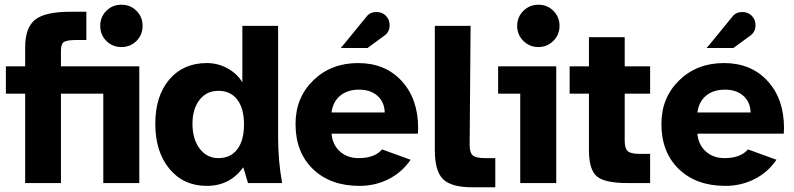

<svg xmlns="http://www.w3.org/2000/svg" viewBox="-20 -778 3373 816"><path d="M305 -608Q264 -608 251.5 -599.5Q239 -591 239 -563V-496H572V0H419V-380H239V0H87V-380H5V-496H87V-577Q87 -661 129.5 -694.5Q172 -728 278 -728H347V-608ZM560 -732Q586 -706 586 -668Q586 -630 560 -604Q534 -578 496 -578Q458 -578 432 -604Q406 -630 406 -668Q406 -706 432 -732Q458 -758 496 -758Q534 -758 560 -732Z M798 -252Q798 -187 828.5 -146.5Q859 -106 908 -106Q960 -106 988.5 -143.5Q1017 -181 1017 -249Q1017 -317 988.5 -354.5Q960 -392 908 -392Q858 -392 828 -353.5Q798 -315 798 -252ZM1014 -67Q957 12 859 12Q760 12 700 -60.5Q640 -133 640 -252Q640 -370 699.5 -440Q759 -510 859 -510Q906 -510 947 -487.5Q988 -465 1010 -428V-668H1162V-194Q1162 -94 1179 0H1034Z M1580 -727Q1604 -727 1620 -711Q1636 -695 1636 -671Q1636 -645 1617 -629Q1612 -626 1542 -574H1428Q1429 -574 1483.5 -641Q1538 -708 1539 -709Q1554 -727 1580 -727ZM1615 -300Q1614 -344 1584.5 -370.5Q1555 -397 1506 -397Q1457 -397 1426 -371.5Q1395 -346 1389 -300ZM1725 -99Q1689 -46 1632 -17Q1575 12 1508 12Q1384 12 1310 -59.5Q1236 -131 1236 -251Q1236 -363 1311.5 -436.5Q1387 -510 1502 -510Q1617 -510 1687 -434Q1757 -358 1757 -234Q1757 -230 1756.5 -222Q1756 -214 1756 -210H1389Q1393 -163 1424.5 -134.5Q1456 -106 1504 -106Q1572 -106 1604 -143Z M1976 -162Q1976 -129 1989.5 -117.5Q2003 -106 2042 -106H2085V18H1988Q1898 18 1863 -16.5Q1828 -51 1828 -140V-668H1980Z M2191 0V-380H2097V-496H2344V0ZM2268 -758Q2306 -758 2332 -732Q2358 -706 2358 -668Q2358 -630 2331.5 -604Q2305 -578 2268 -578Q2231 -578 2204.5 -604Q2178 -630 2178 -668Q2178 -706 2204.5 -732Q2231 -758 2268 -758Z M2635 -180Q2635 -147 2648 -135.5Q2661 -124 2699 -124H2743V0H2647Q2550 0 2516.5 -28.5Q2483 -57 2483 -140V-380H2401V-496H2483V-620H2635V-496H2743V-380H2635Z M3135 -727Q3159 -727 3175 -711Q3191 -695 3191 -671Q3191 -645 3172 -629Q3167 -626 3097 -574H2983Q2984 -574 3038.5 -641Q3093 -708 3094 -709Q3109 -727 3135 -727ZM3170 -300Q3169 -344 3139.5 -370.5Q3110 -397 3061 -397Q3012 -397 2981 -371.5Q2950 -346 2944 -300ZM3280 -99Q3244 -46 3187 -17Q3130 12 3063 12Q2939 12 2865 -59.5Q2791 -131 2791 -251Q2791 -363 2866.5 -436.5Q2942 -510 3057 -510Q3172 -510 3242 -434Q3312 -358 3312 -234Q3312 -230 3311.5 -222Q3311 -214 3311 -210H2944Q2948 -163 2979.5 -134.5Q3011 -106 3059 -106Q3127 -106 3159 -143Z"/></svg>

Font: Atkinson Hyperlegible Pro
Style: Bold
Weight: 700
Designer: Elliott Scott, Megan Eiswerth, Linus Boman, Theodore Petrosky, Jacob Perez
Foundry: Braille Institute
Version: Version 1.5.1